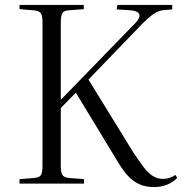

<svg xmlns="http://www.w3.org/2000/svg" viewBox="-20 -743 739 777"><path d="M605 14Q577 14 556 7Q535 0 518 -13Q501 -26 486.5 -44.5Q472 -63 458 -86L287 -368L226 -306V-69Q226 -45 232.5 -35Q239 -25 258 -23L320 -18V0H59V-18L121 -23Q140 -25 146 -35Q152 -45 152 -72V-653Q152 -679 145.5 -689Q139 -699 119 -701L59 -706V-723H319V-706L256 -701Q238 -700 232 -689Q226 -678 226 -651V-339L528 -650Q541 -664 544 -675Q547 -686 536.5 -693.5Q526 -701 498 -702L452 -705L455 -723H677V-705L644 -702Q627 -701 612.5 -693Q598 -685 584.5 -673.5Q571 -662 555 -646L338 -421L519 -127Q543 -91 561 -67Q579 -43 598 -31Q617 -19 640 -19Q654 -19 666.5 -23.5Q679 -28 690 -35L697 -23Q681 -6 657 4Q633 14 605 14Z"/></svg>

Font: Literata 60pt Light
Style: Regular
Weight: 300
Designer: Latin by Veronika Burian and Jose Scaglione. Greek by Irene Vlachou. Cyrillic by Vera Evstafieva.
Foundry: TypeTogether
Version: Version 3.103;gftools[0.9.29]